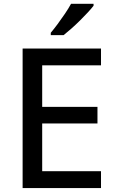

<svg xmlns="http://www.w3.org/2000/svg" viewBox="-20 -962 597 982"><path d="M496.6 0H95.7V-713.9H496.6V-627.9H195.8V-415.5H478.5V-330.6H195.8V-86.4H496.6ZM458.5 -942.4V-932.6Q447.8 -918.5 429.4 -898.7Q411.1 -878.9 389.2 -857.2Q367.2 -835.4 345.2 -815.9Q323.2 -796.4 305.2 -782.2H239.7V-794.4Q255.4 -813 274.7 -838.9Q293.9 -864.7 312.5 -892.3Q331.1 -919.9 343.3 -942.4Z"/></svg>

Font: Open Sans Medium
Style: Regular
Weight: 500
Designer: Monotype Design Team
Foundry: Monotype Imaging Inc.
Version: Version 3.000